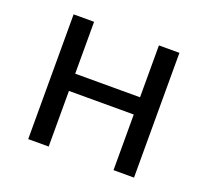

<svg xmlns="http://www.w3.org/2000/svg" viewBox="-96 -640 818 757"><g transform="rotate(20 313.0 -261.5)"><path d="M91.3 -523.4H177.2V-305.7H449.2V-523.4H535.2V0H449.2V-233.4H177.2V0H91.3Z"/></g></svg>

Font: Lunasima
Style: Regular
Weight: 400
Designer: The DocRepair Project, Monotype Design Team
Foundry: Google
Version: Version 2.009